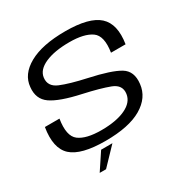

<svg xmlns="http://www.w3.org/2000/svg" viewBox="-186 -835 1106 1141"><g transform="rotate(-30 367.0 -264.5)"><path d="M172.7 151 248.9 35.9H326.5L216.3 151ZM298.5 4Q132 4 68.2 -54.2Q4.5 -112.5 27 -248H127Q109 -136.5 157 -100Q205 -63.5 309 -63.5Q411.5 -63.5 474.5 -93Q537.5 -122.5 545 -176Q553.5 -235 491 -258.8Q428.5 -282.5 317.5 -307Q177 -337.5 119.5 -377.8Q62 -418 70.5 -496.5Q77.5 -580 167.2 -630.2Q257 -680.5 416 -680.5Q580 -680.5 644.2 -622Q708.5 -563.5 688 -434H588Q605 -542 555.5 -577Q506 -612 404.5 -612Q302 -612 238.2 -583.8Q174.5 -555.5 168 -505.5Q160.5 -447.5 220.8 -422.2Q281 -397 393 -372.5Q538.5 -341 596.5 -305.8Q654.5 -270.5 644.5 -187Q635 -99 547.5 -47.5Q460 4 298.5 4Z"/></g></svg>

Font: Anybody ExtraExpanded Regular
Style: Italic
Weight: 400
Width: 8
Italic angle: -10°
Designer: Tyler Finck
Foundry: Etcetera Type Company
Version: Version 1.010; ttfautohint (v1.8.3) -l 8 -r 50 -G 200 -x 14 